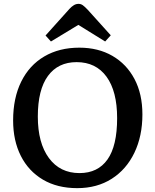

<svg xmlns="http://www.w3.org/2000/svg" viewBox="-20 -961 805 995"><path d="M380 14Q277 14 202.5 -30Q128 -74 88 -153Q48 -232 48 -337Q48 -453 90 -538Q132 -623 209.5 -668.5Q287 -714 391 -714Q489 -714 562.5 -671.5Q636 -629 677 -551.5Q718 -474 718 -368Q718 -256 676.5 -169.5Q635 -83 559 -34.5Q483 14 380 14ZM392 -64Q487 -64 537 -134.5Q587 -205 587 -349Q587 -488 532 -563.5Q477 -639 377 -639Q281 -639 228.5 -567.5Q176 -496 176 -357Q176 -220 233.5 -142Q291 -64 392 -64ZM244 -746 216 -777 340 -915Q351 -927 362.5 -934Q374 -941 387 -941Q399 -941 409 -934Q419 -927 435 -910L554 -778L525 -746L386 -832Z"/></svg>

Font: Literata Medium
Style: Regular
Weight: 500
Designer: Latin by Veronika Burian and Jose Scaglione. Greek by Irene Vlachou. Cyrillic by Vera Evstafieva.
Foundry: TypeTogether
Version: Version 3.103; ttfautohint (v1.8.4.7-5d5b);gftools[0.9.29]